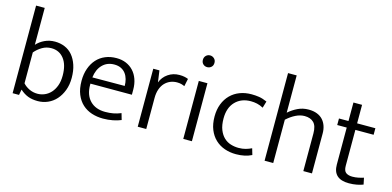

<svg xmlns="http://www.w3.org/2000/svg" viewBox="-68 -1102 3069 1503"><g transform="rotate(15 1467.0 -350.5)"><path d="M490 -235Q490 -179 473 -134Q456 -89 427.5 -57Q399 -25 360.5 -8Q322 9 279 9Q233 9 199.5 -4Q166 -17 136 -44H134L126 0H74V-710H144V-411Q170 -440 208 -458Q246 -476 291 -476Q334 -476 371 -460.5Q408 -445 434 -414Q460 -383 475 -338Q490 -293 490 -235ZM417 -234Q417 -322 379 -370.5Q341 -419 277 -419Q237 -419 203 -399Q169 -379 144 -349V-99Q164 -76 195 -61Q226 -46 262 -46Q292 -46 320 -58Q348 -70 369.5 -93.5Q391 -117 404 -152Q417 -187 417 -234Z M979 -230H643V-221Q643 -138 688 -92Q733 -46 811 -46Q846 -46 876 -51.5Q906 -57 938 -70L953 -18Q925 -6 887.5 1.5Q850 9 808 9Q759 9 716 -5Q673 -19 640.5 -48.5Q608 -78 589 -124Q570 -170 570 -234Q570 -289 586 -334Q602 -379 630.5 -410.5Q659 -442 699.5 -459Q740 -476 790 -476Q833 -476 867.5 -461.5Q902 -447 927 -420Q952 -393 965.5 -355Q979 -317 979 -271ZM907 -282Q907 -310 900 -335.5Q893 -361 878.5 -380.5Q864 -400 841 -411.5Q818 -423 786 -423Q728 -423 690.5 -385Q653 -347 645 -281Z M1088 0V-470H1138L1151 -376Q1168 -421 1208 -448.5Q1248 -476 1299 -476Q1324 -476 1342 -472Q1360 -468 1371 -463L1358 -401Q1346 -407 1331 -411Q1316 -415 1296 -415Q1267 -415 1242 -404.5Q1217 -394 1198 -374Q1179 -354 1168 -323Q1157 -292 1157 -252V0Z M1457 0V-470H1527V0ZM1492 -591Q1472 -591 1458.5 -604Q1445 -617 1445 -638Q1445 -659 1458.5 -672.5Q1472 -686 1492 -686Q1510 -686 1524.5 -673Q1539 -660 1539 -638Q1539 -616 1525 -603.5Q1511 -591 1492 -591Z M1892 -44Q1924 -44 1949 -51Q1974 -58 1997 -69L2012 -18Q1958 9 1885 9Q1836 9 1793 -6Q1750 -21 1717.5 -51.5Q1685 -82 1666.5 -127.5Q1648 -173 1648 -234Q1648 -290 1665.5 -335Q1683 -380 1714.5 -411.5Q1746 -443 1789 -459.5Q1832 -476 1884 -476Q1915 -476 1944.5 -471.5Q1974 -467 2010 -451L1994 -397Q1968 -411 1943.5 -416.5Q1919 -422 1893 -422Q1815 -422 1767.5 -373Q1720 -324 1720 -237Q1720 -182 1735 -145Q1750 -108 1774 -85.5Q1798 -63 1829 -53.5Q1860 -44 1892 -44Z M2186 0H2116V-710H2186V-408Q2219 -437 2259 -456.5Q2299 -476 2347 -476Q2386 -476 2415 -464.5Q2444 -453 2462.5 -432.5Q2481 -412 2490.5 -384.5Q2500 -357 2500 -324V0H2430V-305Q2430 -366 2403.5 -392.5Q2377 -419 2329 -419Q2294 -419 2257.5 -401Q2221 -383 2186 -351Z M2888 -417H2740V-126Q2740 -85 2759.5 -71Q2779 -57 2811 -57Q2836 -57 2860 -62Q2884 -67 2902 -73L2913 -20Q2893 -12 2863 -6Q2833 0 2798 0Q2670 0 2670 -117V-417H2593V-470H2670V-620H2740V-470H2888Z"/></g></svg>

Font: Mukta Mahee Light
Style: Regular
Weight: 300
Designer: Shuchita Grover, Noopur Datye, Girish Dalvi, Yashodeep Gholap
Foundry: Ek Type
Version: Version 2.538;PS 1.000;hotconv 16.6.51;makeotf.lib2.5.65220;